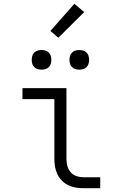

<svg xmlns="http://www.w3.org/2000/svg" viewBox="-20 -997 640 1017"><path d="M422 0Q402 0 381 -3.5Q360 -7 341.5 -16Q323 -25 308 -40Q293 -55 284 -74Q275 -93 271.5 -113.5Q268 -134 268 -155V-472H99V-530H332V-155Q332 -136 337 -117.5Q342 -99 354.5 -84.5Q367 -70 385.5 -64Q404 -58 422 -58H511V0ZM400 -628Q389 -628 379 -631Q369 -634 361.5 -641.5Q354 -649 351 -659Q348 -669 348 -680Q348 -691 351 -701Q354 -711 361.5 -718.5Q369 -726 379 -729Q389 -732 400 -732Q411 -732 421 -729Q431 -726 438.5 -718.5Q446 -711 449 -701Q452 -691 452 -680Q452 -669 449 -659Q446 -649 438.5 -641.5Q431 -634 421 -631Q411 -628 400 -628ZM200 -628Q189 -628 179 -631Q169 -634 161.5 -641.5Q154 -649 151 -659Q148 -669 148 -680Q148 -691 151 -701Q154 -711 161.5 -718.5Q169 -726 179 -729Q189 -732 200 -732Q211 -732 221 -729Q231 -726 238.5 -718.5Q246 -711 249 -701Q252 -691 252 -680Q252 -669 249 -659Q246 -649 238.5 -641.5Q231 -634 221 -631Q211 -628 200 -628ZM289 -797 247 -833 374 -977 426 -933Z"/></svg>

Font: Iosevka Curly Light Extended
Style: Regular
Weight: 300
Width: 7
Monospace: yes
Designer: Belleve Invis
Foundry: Belleve Invis
Version: Version 11.1.0; ttfautohint (v1.8.3)